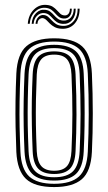

<svg xmlns="http://www.w3.org/2000/svg" viewBox="-20 -766 447 794"><path d="M204 7.6Q123.2 7.6 87.3 -26.4Q51.5 -60.4 47.6 -137.3Q45.4 -189.6 44.4 -242.1Q43.4 -294.7 44.2 -349.4Q45 -404.1 47.6 -462.5Q51.6 -542.6 89.4 -575.1Q127.2 -607.6 204 -607.6Q282.8 -607.6 319.6 -574.3Q356.4 -541 360 -462.1Q363.7 -379.5 363.7 -297.5Q363.8 -215.4 360 -137.3Q356 -57.2 318.3 -24.8Q280.5 7.6 204 7.6ZM204 -5.9Q273.8 -5.9 306.7 -36.2Q339.6 -66.6 343.1 -138.3Q346.7 -211.6 346.9 -292Q347.2 -372.5 343.1 -461.5Q339.9 -533.5 306.9 -563.8Q274 -594.1 204 -594.1Q133.7 -594.1 100.9 -563.7Q68.1 -533.3 64.5 -461.5Q61.8 -401.1 61 -346.7Q60.1 -292.4 61.1 -241.2Q62.1 -190.1 64.5 -138.2Q67.8 -67.2 100.5 -36.5Q133.2 -5.9 204 -5.9ZM204 -19.3Q140.8 -19.3 112.7 -47.5Q84.5 -75.7 81.4 -139.3Q78.9 -192.7 78 -244.1Q77 -295.5 77.9 -348.8Q78.8 -402 81.4 -460.6Q84.6 -526.1 113.8 -553.4Q143 -580.7 204 -580.7Q265.1 -580.7 294.2 -553.5Q323.3 -526.3 326.2 -460.9Q328.7 -405.4 329.6 -352.5Q330.4 -299.5 329.7 -246.8Q328.9 -194.2 326.2 -139.3Q323.2 -74.2 294.2 -46.8Q265.1 -19.3 204 -19.3ZM204 -33Q257.7 -33 282.1 -57.9Q306.5 -82.8 309.4 -140.5Q313 -217.8 313.2 -293.8Q313.3 -369.8 309.4 -459.6Q306.8 -519.1 281.3 -543.1Q255.8 -567 204 -567Q149.5 -567 125.3 -541.7Q101.1 -516.4 98.2 -459.3Q95.8 -404.4 94.9 -352.8Q93.9 -301.2 94.7 -248.9Q95.6 -196.7 98.2 -139.7Q101.1 -81.8 126 -57.4Q150.9 -33 204 -33ZM204 -46.5Q159 -46.5 138.2 -68.3Q117.4 -90.1 115.1 -139.9Q112.7 -195.9 111.8 -247.3Q110.8 -298.7 111.6 -350.5Q112.5 -402.4 115.1 -458.9Q117.5 -510.6 138.8 -532.1Q160.1 -553.5 204 -553.5Q249 -553.5 269.6 -531.7Q290.3 -509.8 292.5 -458.8Q296.6 -367.4 296.3 -291.3Q296 -215.3 292.5 -141.1Q290.2 -89.9 269.3 -68.2Q248.4 -46.5 204 -46.5ZM204 -59.9Q240.3 -59.9 257 -79Q273.6 -98 275.6 -141.6Q279.2 -219.8 279.4 -293.2Q279.6 -366.6 275.6 -458.1Q273.7 -501.3 257.3 -520.7Q240.9 -540.1 204 -540.1Q167.3 -540.1 150.7 -520.8Q134.2 -501.5 132 -458.6Q129.6 -401.7 128.6 -350.6Q127.7 -299.6 128.5 -248.5Q129.4 -197.5 132 -140.5Q134.2 -98.1 150.9 -79Q167.6 -59.9 204 -59.9ZM94.9 -667.7Q97.6 -704.4 120.1 -726.5Q142.5 -748.6 173.3 -745.6Q189 -744.2 198.6 -737.8Q208.3 -731.4 215.4 -723.4Q222.4 -715.4 229.3 -709.2Q236.1 -703.1 245.8 -702.3Q257 -701.3 263.1 -708.9Q269.2 -716.4 269.1 -730.1H276.8Q276.9 -710.9 268.4 -699.8Q259.9 -688.6 243.6 -689.4Q231.6 -690 223.6 -696.1Q215.7 -702.2 208.8 -710.2Q202 -718.2 193.2 -724.9Q184.5 -731.6 170.8 -733.4Q145 -736.7 125 -717.8Q105.1 -698.9 102.9 -667.7ZM111 -667.7Q113.1 -695.8 129.3 -712Q145.4 -728.2 167 -725.4Q179.8 -724 188.2 -717.4Q196.7 -710.8 203.8 -702.7Q210.9 -694.6 219.3 -688.3Q227.7 -681.9 240.7 -680.9Q260.3 -679.6 272.5 -693Q284.8 -706.5 285 -730.1H293Q293.2 -700.5 278.2 -683Q263.3 -665.5 238.9 -667.3Q224.6 -668.2 215.2 -674.6Q205.8 -681 198.6 -689.1Q191.3 -697.3 183.5 -703.9Q175.7 -710.4 164.5 -711.8Q147.1 -714 133.8 -701.4Q120.5 -688.8 119.1 -667.7ZM127 -667.7Q128.5 -685.3 138.7 -695.5Q148.9 -705.7 162.4 -703.7Q172.2 -702.3 179.5 -695.9Q186.8 -689.5 194.2 -681.4Q201.6 -673.2 211.5 -666.8Q221.5 -660.4 236.4 -659.2Q264.2 -656.7 282.8 -676.6Q301.4 -696.5 301 -730.1H309.2Q309.2 -691 288.3 -667.9Q267.4 -644.9 233.7 -647.1Q217.1 -648.1 205.8 -654.2Q194.5 -660.3 186.6 -668.1Q178.8 -675.9 172.5 -682.4Q166.2 -688.8 159.5 -690.6Q151.4 -692.8 143.4 -686.8Q135.5 -680.8 135 -667.7Z"/></svg>

Font: Big Shoulders Inline Text SC Thin
Style: Regular
Weight: 100
Designer: Patric King
Foundry: XO Type Co
Version: Version 2.002